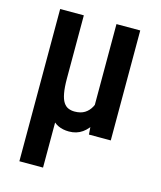

<svg xmlns="http://www.w3.org/2000/svg" viewBox="-110 -608 745 891"><g transform="rotate(15 262.5 -162.5)"><path d="M338.4 -528.3H452.6V0H347.7L338.4 -122.1ZM355.5 -245.6 397.5 -246.6Q397.5 -190.9 388.7 -144Q379.9 -97.2 362.3 -62.5Q344.7 -27.8 317.6 -8.8Q290.5 10.3 253.9 10.3Q224.6 10.3 202.1 -0.2Q179.7 -10.7 163.1 -33.2Q146.5 -55.7 134.3 -91.3L117.2 -225.1H181.6Q181.6 -182.1 186.8 -154.5Q191.9 -127 201.7 -112.1Q211.4 -97.2 225.1 -91.6Q238.8 -85.9 254.9 -85.9Q284.2 -85.9 303.5 -97.9Q322.8 -109.9 334.2 -131.3Q345.7 -152.8 350.6 -181.9Q355.5 -210.9 355.5 -245.6ZM67.9 -528.3H181.6V203.1H67.9Z"/></g></svg>

Font: Roboto Condensed Medium
Style: Regular
Weight: 500
Designer: Christian Robertson
Foundry: Google
Version: Version 3.0